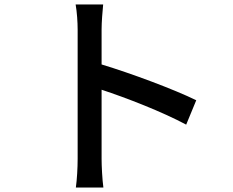

<svg xmlns="http://www.w3.org/2000/svg" viewBox="-20 -802 1040 858"><path d="M857 -354C757 -403 566 -474 434 -514V-670C434 -705 438 -749 441 -782H318C324 -748 327 -702 327 -670V-92C327 -53 324 1 319 36H442C437 0 434 -61 434 -92V-401C544 -365 706 -302 812 -245Z"/></svg>

Font: Noto Sans CJK KR Medium
Style: Regular
Weight: 500
Designer: Ryoko NISHIZUKA (kana & ideographs); Paul D. Hunt (Latin, Greek & Cyrillic); Wenlong ZHANG (bopomofo); Sandoll Communica
Foundry: Adobe Systems Incorporated
Version: Version 1.004;PS 1.004;hotconv 1.0.82;makeotf.lib2.5.63406